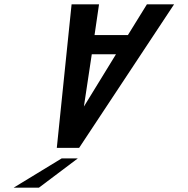

<svg xmlns="http://www.w3.org/2000/svg" viewBox="-20 -872 872 892"><path d="M788.8 -852H662.6L574.2 -709H419.2L440.1 -852H312.6L243.9 -185H347.6ZM518.9 -620 369.8 -377 406.4 -620ZM341.4 -136H266.4L43.2 0H160.7Z"/></svg>

Font: Din Kursivschrift
Style: Extended Italic
Weight: 400
Version: Version 1.089